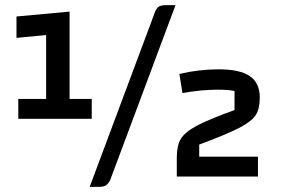

<svg xmlns="http://www.w3.org/2000/svg" viewBox="-20 -685 1090 745"><path d="M51 -301H159V-549L44 -538V-621L250 -640V-301H336V-224H51ZM364 40H328L582 -640Q588 -654 596.5 -659.5Q605 -665 625 -665H661L407 15Q399 29 391 34.5Q383 40 364 40ZM666 -73Q666 -120 681.5 -146Q697 -172 742.5 -196.5Q788 -221 890 -258V-332Q867 -337 825 -337Q761 -337 688 -324L676 -398Q751 -416 829 -416Q911 -416 949.5 -389.5Q988 -363 988 -307Q988 -264 973 -239.5Q958 -215 910.5 -190Q863 -165 753 -124V-77H981V0H666Z"/></svg>

Font: Changa SemiBold
Style: Regular
Weight: 600
Designer: Eduardo Rodriguez Tunni
Foundry: Eduardo Rodriguez Tunni
Version: Version 2.002; ttfautohint (v1.5) -l 8 -r 50 -G 150 -x 14 -H